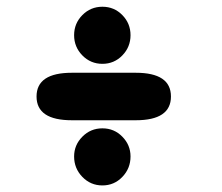

<svg xmlns="http://www.w3.org/2000/svg" viewBox="-20 -576 659 570"><path d="M88.5 -289.5Q88.5 -360 193.5 -360H383Q487.5 -360 487.5 -289.5Q487.5 -219 383 -219H193.5Q88.5 -219 88.5 -289.5ZM284 -25.5Q249 -25.5 224.5 -50.8Q200 -76 200 -111.5Q200 -145.5 224.5 -170.2Q249 -195 284 -195Q319 -195 343.2 -170.2Q367.5 -145.5 367.5 -111.5Q367.5 -76 343.2 -50.8Q319 -25.5 284 -25.5ZM284 -386.5Q249 -386.5 224.5 -411.5Q200 -436.5 200 -471.5Q200 -506.5 224.5 -531.2Q249 -556 284 -556Q319 -556 343.2 -531.2Q367.5 -506.5 367.5 -471.5Q367.5 -436.5 343.2 -411.5Q319 -386.5 284 -386.5Z"/></svg>

Font: Sono ExtraLight Monospace ExtraBold
Style: Regular
Weight: 800
Version: Version 2.112